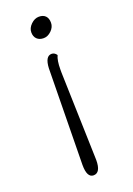

<svg xmlns="http://www.w3.org/2000/svg" viewBox="-151 -605 625 905"><g transform="rotate(-20 161.5 -152.5)"><path d="M155 243Q122 243 122 179L129 -304Q132 -363 164 -363Q179 -363 189 -348Q178 -325 178 -279Q178 -272 178 -264L191 179Q191 243 155 243ZM155 -445Q134 -445 121.5 -457Q109 -469 109 -490.5Q109 -512 127.5 -530Q146 -548 167.5 -548Q189 -548 200.5 -536Q212 -524 212 -502Q212 -480 194 -462.5Q176 -445 155 -445Z"/></g></svg>

Font: Laila Light
Style: Regular
Weight: 300
Designer: Hitesh Malaviya
Foundry: Indian Type Foundry
Version: Version 1.302;PS 1.0;hotconv 1.0.78;makeotf.lib2.5.61930; tt